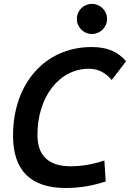

<svg xmlns="http://www.w3.org/2000/svg" viewBox="-20 -941 658 971"><path d="M313 9.8C379.9 9.8 447.3 -1 514.6 -23.4L507.8 -129.4C450.2 -109.9 393.6 -100.1 337.9 -100.1C226.1 -100.1 169.4 -152.8 169.4 -258.8C169.4 -451.7 279.8 -593.3 429.2 -593.3C475.1 -593.3 511.2 -575.7 544.9 -536.6L617.7 -631.3C574.7 -681.2 520.5 -703.1 443.4 -703.1C208.5 -703.1 45.9 -519 45.9 -255.4C45.9 -78.6 135.3 9.8 313 9.8ZM444.8 -769C486.8 -769 521.5 -803.2 521.5 -845.2C521.5 -887.7 486.8 -921.4 444.8 -921.4C402.8 -921.4 368.7 -887.7 368.7 -845.2C368.7 -803.2 402.8 -769 444.8 -769Z"/></svg>

Font: Cascadia Code SemiBold
Style: Italic
Weight: 600
Italic angle: -10°
Monospace: yes
Designer: Aaron Bell
Foundry: Saja Typeworks
Version: Version 2404.023